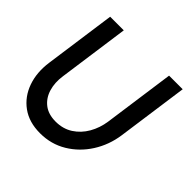

<svg xmlns="http://www.w3.org/2000/svg" viewBox="-182 -862 1037 1037"><g transform="rotate(45 337.0 -343.5)"><path d="M265 13Q181 13 124.5 -28Q68 -69 43.5 -138.2Q19 -207.5 31 -292L88 -700H192L135 -292Q127 -237 140.8 -191.2Q154.5 -145.5 189.5 -118.2Q224.5 -91 280 -91Q336 -91 378.2 -118.2Q420.5 -145.5 446.8 -191.2Q473 -237 481 -292L538 -700H642L585 -292Q573 -207.5 529 -138.2Q485 -69 417 -28Q349 13 265 13Z"/></g></svg>

Font: Urbanist SemiBold
Style: Italic
Weight: 600
Italic angle: -8°
Designer: Corey Hu
Foundry: Corey Hu
Version: Version 1.321; ttfautohint (v1.8.4.7-5d5b)